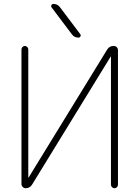

<svg xmlns="http://www.w3.org/2000/svg" viewBox="-20 -992 713 991"><path d="M384.8 -797.9Q363.3 -797.9 350.6 -815.4L246.1 -954.1Q242.2 -960 245.6 -965.8Q249 -971.7 255.9 -971.7Q277.3 -971.7 290 -954.1L394.5 -815.4Q398.4 -809.6 395 -803.7Q391.6 -797.9 384.8 -797.9ZM552.7 -699.2Q552.7 -699.2 551.8 -699.7Q550.8 -700.2 550.8 -699.2L145.5 -39.1Q133.8 -20.5 112.3 -20.5Q103.5 -20.5 97.2 -26.9Q90.8 -33.2 90.8 -42V-737.3Q90.8 -744.1 96.2 -749.5Q101.6 -754.9 108.4 -754.9Q115.2 -754.9 120.6 -749.5Q126 -744.1 126 -737.3V-76.2Q126 -76.2 127 -75.7Q127.9 -75.2 127.9 -76.2L533.2 -736.3Q544.9 -754.9 566.4 -754.9Q576.2 -754.9 582.5 -748.5Q588.9 -742.2 588.9 -732.4V-39.1Q588.9 -31.2 583.5 -25.9Q578.1 -20.5 570.8 -20.5Q563.5 -20.5 558.1 -25.9Q552.7 -31.2 552.7 -39.1Z"/></svg>

Font: Gen Jyuu Gothic ExtraLight
Style: Regular
Weight: 100
Designer: [Source Han Sans]
Ryoko NISHIZUKA  (kana & ideographs); Paul D. Hunt (Latin, Greek & Cyrillic); Wenlong ZHANG  (bopomofo
Version: Version 1.002.20150607